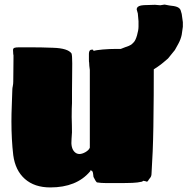

<svg xmlns="http://www.w3.org/2000/svg" viewBox="-20 -788 820 840"><path d="M650 -562Q653 -562 653 -557Q653 -451 652.5 -372Q652 -293 651 -233.5Q650 -174 648 -125.5Q646 -77 643 -30Q643 -17 637 -10Q631 -3 629 1Q628 2 628 2.5Q628 3 626 5L623 7Q622 6 615.5 4.5Q609 3 606 3L604 5Q602 7 600 7Q583 11 560 12Q537 13 488 13H446Q422 13 404 10Q398 5 389 -14Q388 -18 387.5 -26Q387 -34 385 -36Q384 -41 381 -41Q381 -41 375 -43V-38H374Q315 32 200 32Q131 32 89 -5Q47 -42 38 -109Q34 -143 32 -180Q30 -217 30 -257Q30 -290 31.5 -324.5Q33 -359 34 -397Q34 -402 36 -411.5Q38 -421 38 -431Q38 -449 38.5 -478Q39 -507 39 -532Q39 -543 39 -546Q39 -549 38 -550Q38 -555 37.5 -560Q37 -565 37 -569Q37 -576 42.5 -578.5Q48 -581 64 -581H113Q138 -581 162.5 -580.5Q187 -580 212 -579Q277 -577 293 -554Q296 -545 296 -510Q296 -472 295.5 -444Q295 -416 295 -391V-372Q295 -350 295 -337Q295 -324 294 -312Q293 -275 294.5 -241Q296 -207 293 -180Q289 -140 306.5 -123Q324 -106 353 -122Q369 -131 373 -142V-482Q370 -502 370 -514Q369 -516 369 -528V-553Q369 -571 383 -571Q389 -571 389 -566V-565Q400 -569 430 -571.5Q460 -574 488 -574H512L637 -571Q642 -571 642 -568Q643 -568 643 -567V-562Q642 -562 642 -559L647 -560Q649 -562 650 -562ZM482 -446V-569H497Q499 -570 508.5 -574Q518 -578 529 -582Q540 -586 543 -587Q554 -592 557 -595L565 -603Q573 -611 579.5 -633.5Q586 -656 586 -672V-695L583 -729L578 -747Q578 -760 597 -764Q608 -766 626.5 -766Q645 -766 658 -767L681 -765L700 -768L721 -764Q744 -762 755 -757.5Q766 -753 770 -744L775 -727L780 -691V-671L775 -636Q771 -616 760 -596Q749 -576 745 -569L715 -532L695 -515Q686 -507 670 -496Q654 -485 639.5 -476Q625 -467 618 -464L538 -450Z"/></svg>

Font: Sigmar
Style: Regular
Weight: 400
Designer: Vernon Adams
Foundry: Vernon Adams
Version: Version 1.000; ttfautohint (v1.8.4.7-5d5b);gftools[0.9.24]